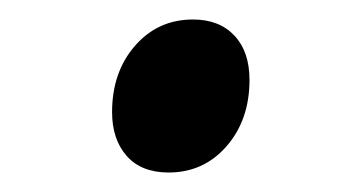

<svg xmlns="http://www.w3.org/2000/svg" viewBox="-20 -398 358 197"><path d="M95 -283Q95 -324 118.5 -351Q142 -378 178 -378Q205 -378 220.5 -361.5Q236 -345 236 -316Q236 -275 212.5 -248Q189 -221 153 -221Q125 -221 110 -238Q95 -255 95 -283Z"/></svg>

Font: Andada Pro
Style: Bold Italic
Weight: 700
Italic angle: -7°
Designer: Carolina Giovagnoli
Foundry: Huerta Tipografica
Version: Version 3.005; ttfautohint (v1.8.4)